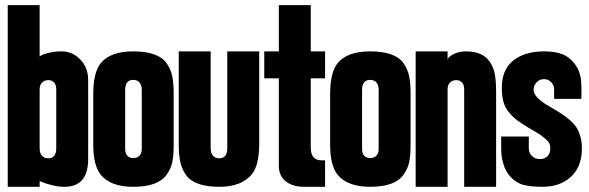

<svg xmlns="http://www.w3.org/2000/svg" viewBox="-20 -720 2272 740"><path d="M132.8 -148.9Q132.8 -148.9 132.8 -376Q132.8 -392.1 141.8 -401.6Q150.9 -411.1 166 -411.1Q180.7 -411.1 188.7 -401.9Q196.8 -392.6 196.8 -376Q196.8 -376 196.8 -148.9Q196.8 -109.9 166 -109.9Q150.4 -109.9 141.6 -119.9Q132.8 -129.9 132.8 -148.9ZM132.8 -502Q132.8 -502 132.8 -700.2H9.8V0H132.8V-22.9Q132.8 -22 146.2 -16.6Q159.7 -11.2 183.3 -5.6Q207 0 228 0Q319.8 0 319.8 -106.9Q319.8 -106.9 319.8 -411.1Q319.8 -459 289.6 -490.5Q259.3 -522 217.8 -522Q192.9 -522 171.9 -517.3Q150.9 -512.7 141.8 -508.1Q132.8 -503.4 132.8 -502Z M649.4 -163.1Q649.4 -121.1 644 -95.2Q638.7 -69.3 621.6 -45.9Q588.4 0 493.7 0Q406.7 0 368.7 -45.9Q339.4 -81.5 339.4 -163.1V-356.9Q339.4 -441.4 368.7 -477.1Q405.8 -522 493.7 -522Q588.9 -522 621.6 -477.1Q638.2 -453.6 643.8 -426.5Q649.4 -399.4 649.4 -356.9ZM462.4 -146Q462.4 -129.4 470.5 -120.1Q478.5 -110.8 493.7 -110.8Q508.8 -110.8 517.6 -120.1Q526.4 -129.4 526.4 -146V-373Q526.4 -392.1 517.6 -402.1Q508.8 -412.1 493.7 -412.1Q462.4 -412.1 462.4 -373Z M825.2 0Q730 0 697.3 -44.9Q680.7 -68.4 674.8 -95.7Q668.9 -123 668.9 -165V-522H792V-148.9Q792 -129.9 800.8 -119.9Q809.6 -109.9 825.2 -109.9Q856 -109.9 856 -148.9V-522H979V-165Q979 -83 950.2 -47.9Q910.6 0 825.2 0Z M998.5 -522H1054.7V-700.2H1177.7V-522H1232.9V-418H1177.7V-149.9Q1177.7 -127.4 1188 -114.7Q1198.2 -102.1 1218.8 -102.1H1232.9V0H1150.9Q1108.4 0 1081.5 -21Q1054.7 -42 1054.7 -81.1V-418H998.5Z M1562.5 -163.1Q1562.5 -121.1 1557.1 -95.2Q1551.8 -69.3 1534.7 -45.9Q1501.5 0 1406.7 0Q1319.8 0 1281.7 -45.9Q1252.4 -81.5 1252.4 -163.1V-356.9Q1252.4 -441.4 1281.7 -477.1Q1318.8 -522 1406.7 -522Q1502 -522 1534.7 -477.1Q1551.3 -453.6 1556.9 -426.5Q1562.5 -399.4 1562.5 -356.9ZM1375.5 -146Q1375.5 -129.4 1383.5 -120.1Q1391.6 -110.8 1406.7 -110.8Q1421.9 -110.8 1430.7 -120.1Q1439.5 -129.4 1439.5 -146V-373Q1439.5 -392.1 1430.7 -402.1Q1421.9 -412.1 1406.7 -412.1Q1375.5 -412.1 1375.5 -373Z M1582 0V-522H1705.1V-488.8Q1705.1 -499.5 1726.8 -510.7Q1748.5 -522 1775.4 -522Q1838.9 -522 1866.2 -483.9Q1881.8 -462.4 1887 -435.1Q1892.1 -407.7 1892.1 -365.2V0H1769V-376Q1769 -392.6 1761 -401.9Q1752.9 -411.1 1738.3 -411.1Q1723.1 -411.1 1714.1 -401.6Q1705.1 -392.1 1705.1 -376V0Z M2018.1 -148.9Q2018.1 -130.4 2030.3 -118.7Q2042.5 -106.9 2061 -106.9Q2079.6 -106.9 2090.3 -118.4Q2101.1 -129.9 2101.1 -148.9Q2101.1 -159.2 2096.7 -168Q2092.3 -176.8 2081.3 -185.8Q2070.3 -194.8 2064.2 -199.2Q2058.1 -203.6 2041.5 -213.4Q2024.9 -223.1 2022.9 -224.1Q1992.2 -242.2 1974.6 -255.4Q1957 -268.6 1941.7 -286.9Q1926.3 -305.2 1920.2 -327.9Q1914.1 -350.6 1914.1 -381.8Q1914.1 -451.7 1958.3 -486.8Q2002.4 -522 2077.6 -522Q2117.7 -522 2145.8 -511.7Q2173.8 -501.5 2194.8 -474.1Q2201.2 -465.8 2205.8 -457.3Q2210.4 -448.7 2213.4 -438.5Q2216.3 -428.2 2218 -420.7Q2219.7 -413.1 2220.2 -400.4Q2220.7 -387.7 2220.9 -381.3Q2221.2 -375 2220.9 -360.1Q2220.7 -345.2 2220.7 -339.8V-338.9H2115.7V-376Q2115.7 -392.1 2104.2 -403.6Q2092.8 -415 2076.7 -415Q2059.6 -415 2048.1 -402.8Q2036.6 -390.6 2036.6 -374Q2036.6 -366.2 2040.8 -358.4Q2044.9 -350.6 2049.8 -345Q2054.7 -339.4 2064.7 -331.5Q2074.7 -323.7 2080.1 -320.3Q2085.4 -316.9 2097.9 -309.6Q2110.4 -302.2 2112.8 -300.8Q2136.7 -286.6 2151.4 -276.6Q2166 -266.6 2181.2 -252.7Q2196.3 -238.8 2204.3 -224.6Q2212.4 -210.4 2217.5 -191.2Q2222.7 -171.9 2222.7 -147.9Q2222.7 -77.6 2180.7 -38.8Q2138.7 0 2070.8 0Q2022.5 0 1993.9 -8.5Q1965.3 -17.1 1942.9 -43.9Q1928.2 -61.5 1920.9 -85.7Q1913.6 -109.9 1912.6 -126.7Q1911.6 -143.6 1911.6 -175.8Q1911.6 -177.7 1911.6 -178.7Q1911.6 -179.7 1911.6 -181.2Q1911.6 -182.6 1911.6 -184.1V-193.8H2018.1Z"/></svg>

Font: Quaderni
Style: Regular
Weight: 400
Designer: Romain Laurent, Daphné Lejeune, Alexandre D’Hubert
Foundry: ESAD Valence
Version: Version 1.000;FEAKit 1.0